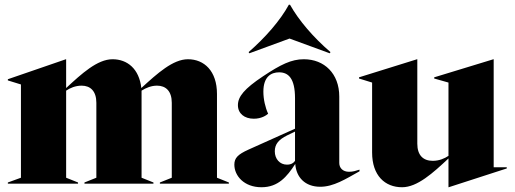

<svg xmlns="http://www.w3.org/2000/svg" viewBox="-20 -772 2163 807"><path d="M13 0H308V-5L258 -25V-391C274 -402 297 -412 323 -412C360 -412 385 -389 385 -340V-25L335 -5V0H625V-5L575 -25V-377V-391C594 -403 616 -412 640 -412C677 -412 702 -389 702 -340V-25L652 -5V0H942V-5L892 -25V-377C892 -474 838 -523 770 -523C707 -523 642 -464 574 -402C565 -483 515 -523 453 -523C389 -523 323 -462 258 -402V-523H257L13 -439V-434L68 -417V-25L13 -5Z M1079 15C1149 15 1186 -29 1221 -83C1225 -27 1262 13 1326 13C1382 13 1432 -19 1491 -52V-59C1475 -54 1464 -50 1447 -50C1421 -50 1406 -66 1406 -87V-366C1406 -463 1343 -523 1257 -523C1205 -523 1160 -501 1085 -451C1007 -399 980 -366 980 -330C980 -295 1007 -273 1047 -273C1079 -273 1099 -287 1107 -294C1095 -320 1087 -355 1087 -387C1087 -450 1120 -468 1153 -468C1192 -468 1220 -443 1220 -359V-231L1024 -143C980 -123 965 -108 965 -80C965 -33 1006 15 1079 15ZM1025 -553 1028 -548 1197 -610 1366 -548 1369 -553C1297 -615 1236 -686 1199 -752H1194C1158 -686 1096 -615 1025 -553ZM1135 -136C1135 -166 1151 -185 1187 -203L1220 -219V-96C1214 -87 1204 -80 1186 -80C1156 -80 1135 -104 1135 -136Z M1670 15C1734 15 1800 -45 1865 -106V15H1866L2110 -64V-69H2055V-523H2054L1805 -447V-442L1865 -425V-117C1849 -106 1826 -96 1799 -96C1759 -96 1734 -119 1734 -168V-523H1733L1489 -447V-442L1544 -425V-131C1544 -34 1598 15 1670 15Z"/></svg>

Font: Nyght Serif Dark
Style: Regular
Weight: 800
Designer: Maksym Kobuzan
Version: Version 0.410;Glyphs 3.1.2 (3151)